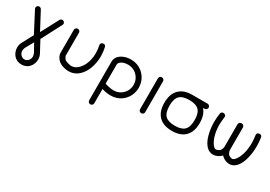

<svg xmlns="http://www.w3.org/2000/svg" viewBox="18 -1401 3510 2494"><g transform="rotate(30 1773.0 -154.5)"><path d="M367.7 65.4Q367.7 57.6 363.4 41.5Q359.1 25.4 355.5 18.3L288.6 -102.1L221.2 19Q217.5 25.6 213.4 41.6Q209.2 57.6 209.2 65.4Q209.2 85 216.3 101.9Q223.4 118.9 234.9 130Q246.3 141.1 260.4 147.5Q274.4 153.8 288.6 153.8Q302.7 153.8 316.8 147.5Q330.8 141.1 342.2 130Q353.5 118.9 360.6 101.9Q367.7 85 367.7 65.4ZM80.8 -485.1Q73.7 -498.8 79.1 -513.4Q84.5 -528.1 98.6 -534.7Q113 -541.5 127.9 -536.4Q142.8 -531.2 149.9 -516.8L288.6 -255.4L427 -516.8Q434.1 -531.2 449 -536.4Q463.9 -541.5 478.3 -534.7Q492.4 -528.1 497.8 -513.4Q503.2 -498.8 496.1 -485.1L337.4 -180.7L428 -11.7Q446.3 24.4 446.3 65.4Q446.3 97.7 435.2 127.4Q424.1 157.2 404.2 180.3Q384.3 203.4 354.2 217Q324.2 230.7 288.6 230.7Q252.9 230.7 222.9 217Q192.9 203.4 173 180.3Q153.1 157.2 142 127.4Q130.9 97.7 130.9 65.4Q130.9 24.7 148.9 -11.5L239.5 -180.7Z M1053.7 -380.9Q1053.7 -403.8 1049.8 -438Q1045.9 -472.2 1040.8 -493.2Q1037.6 -506.3 1043.1 -517.2Q1048.6 -528.1 1059.1 -532.7Q1069.6 -537.4 1081.2 -537.6Q1092.8 -537.8 1102.7 -530.2Q1112.5 -522.5 1115.7 -508.5Q1122.3 -481.2 1126.6 -444.6Q1130.9 -408 1130.9 -378.9Q1130.9 -330.6 1122.7 -283.7Q1114.5 -236.8 1099.2 -194.7Q1084 -152.6 1060.5 -116.9Q1037.1 -81.3 1007.9 -55.3Q978.8 -29.3 941.4 -14.6Q904.1 0 862.5 0Q823.5 0 782.7 -11.8Q741.9 -23.7 715.8 -43.5Q688.7 -64 671.3 -95.6Q653.8 -127.2 653.8 -158.7V-501.5Q653.8 -516.6 665.2 -527.6Q676.5 -538.6 692.4 -538.6Q708 -538.6 719.4 -527.8Q730.7 -517.1 730.7 -502V-161.1Q730.7 -151.4 741.2 -132.3Q751.7 -113.3 763.4 -104.5Q776.6 -95.2 808.7 -86.1Q840.8 -76.9 862.5 -76.9Q889.6 -76.9 917.1 -90.7Q944.6 -104.5 969 -131.3Q993.4 -158.2 1012.5 -194.5Q1031.5 -230.7 1042.6 -279.2Q1053.7 -327.6 1053.7 -380.9Z M1493.2 0Q1461.2 0 1425.4 -5.7Q1389.6 -11.5 1361.3 -21V192.4Q1361.3 208 1350.1 219.4Q1338.9 230.7 1323 230.7Q1307.1 230.7 1295.8 219.4Q1284.4 208 1284.4 192.4V-70.1Q1284.4 -72.3 1284.4 -73.2Q1284.4 -74.2 1284.4 -74.6Q1284.4 -75 1284.4 -75.4V-389.4Q1284.4 -416.5 1295.8 -440.4Q1307.1 -464.4 1326.9 -482.1Q1346.7 -499.8 1373 -512.7Q1399.4 -525.6 1430.1 -532.1Q1460.7 -538.6 1493.2 -538.6Q1539.8 -538.6 1581.8 -524.5Q1623.8 -510.5 1656.2 -485.4Q1688.7 -460.2 1712.5 -426.8Q1736.3 -393.3 1748.9 -352.8Q1761.5 -312.3 1761.5 -269.3Q1761.5 -226.3 1748.9 -185.8Q1736.3 -145.3 1712.5 -111.8Q1688.7 -78.4 1656.2 -53.2Q1623.8 -28.1 1581.8 -14Q1539.8 0 1493.2 0ZM1493.2 -461.4Q1461.9 -461.4 1435.9 -454.3Q1409.9 -447.3 1394.2 -436.3Q1378.4 -425.3 1369.9 -412.8Q1361.3 -400.4 1361.3 -388.9V-102.3Q1384.5 -92.3 1423.8 -84.6Q1463.1 -76.9 1493.2 -76.9Q1544.7 -76.9 1588.5 -101.8Q1632.3 -126.7 1658.4 -171.1Q1684.6 -215.6 1684.6 -269.3Q1684.6 -323 1658.4 -367.3Q1632.3 -411.6 1588.5 -436.5Q1544.7 -461.4 1493.2 -461.4Z M1915 -501.5Q1915 -516.6 1926.4 -527.6Q1937.7 -538.6 1953.6 -538.6Q1969.2 -538.6 1980.6 -527.6Q1991.9 -516.6 1991.9 -501.5V-36.9Q1991.9 -21.7 1980.7 -10.9Q1969.5 0 1953.6 0Q1937.7 0 1926.4 -10.9Q1915 -21.7 1915 -36.9Z M2638.2 -461.4H2614.5Q2676.5 -392.1 2676.5 -267.3Q2676.5 -139.4 2609.3 -69.7Q2542 0 2411.1 0Q2280.3 0 2213 -70.3Q2145.8 -140.6 2145.8 -269.3Q2145.8 -397.9 2213 -468.3Q2280.3 -538.6 2411.1 -538.6H2638.2Q2653.8 -538.6 2665.2 -527.2Q2676.5 -515.9 2676.5 -500Q2676.5 -484.1 2665.2 -472.8Q2653.8 -461.4 2638.2 -461.4ZM2555.5 -417.1Q2511.5 -461.4 2411.1 -461.4Q2310.8 -461.4 2266.7 -417.1Q2222.7 -372.8 2222.7 -269.3Q2222.7 -165.8 2266.7 -121.3Q2310.8 -76.9 2411.1 -76.9Q2511.5 -76.9 2555.5 -121.3Q2599.6 -165.8 2599.6 -269.3Q2599.6 -372.8 2555.5 -417.1Z M3272 0Q3237.8 0 3204.8 -15.7Q3171.9 -31.5 3149.7 -56.4Q3127.7 -31.5 3094.5 -15.7Q3061.3 0 3027.1 0Q2998.8 0 2973.6 -11.4Q2948.5 -22.7 2928.8 -43Q2909.2 -63.2 2892.9 -91.4Q2876.7 -119.6 2865.2 -153Q2853.8 -186.3 2845.8 -224Q2837.9 -261.7 2834.1 -300.8Q2830.3 -339.8 2830.3 -379.9Q2830.3 -408.2 2833.3 -444.7Q2836.2 -481.2 2840.8 -507.6Q2842.5 -517.3 2848 -524.3Q2853.5 -531.2 2860.8 -534.2Q2868.2 -537.1 2876.6 -537.6Q2885 -538.1 2892.8 -535Q2900.6 -532 2906.6 -527Q2912.6 -522 2915.5 -513.8Q2918.5 -505.6 2916.7 -495.8Q2913.1 -473.6 2910.2 -439Q2907.2 -404.3 2907.2 -380.9Q2907.2 -334.5 2913.3 -291.5Q2919.4 -248.5 2929.3 -216.1Q2939.2 -183.6 2951.9 -156.7Q2964.6 -129.9 2978 -112.7Q2991.5 -95.5 3004.2 -86.2Q3016.8 -76.9 3027.1 -76.9Q3037.1 -76.9 3056.5 -84.8Q3075.9 -92.8 3083.5 -100.3Q3091.6 -108.4 3100.1 -128.7Q3108.6 -148.9 3108.6 -161.1V-502Q3108.6 -517.1 3120.7 -527.8Q3132.8 -538.6 3149.7 -538.6Q3166.5 -538.6 3178.5 -527.8Q3190.4 -517.1 3190.4 -502V-161.1Q3190.4 -148.9 3199 -128.7Q3207.5 -108.4 3215.6 -100.3Q3223.1 -92.8 3242.6 -84.8Q3262 -76.9 3272 -76.9Q3282.2 -76.9 3294.9 -86.2Q3307.6 -95.5 3321 -112.7Q3334.5 -129.9 3347.2 -156.7Q3359.9 -183.6 3369.8 -216.1Q3379.6 -248.5 3385.7 -291.5Q3391.8 -334.5 3391.8 -380.9Q3391.8 -404.8 3389 -439.5Q3386.2 -474.1 3382.3 -495.8Q3380.6 -505.4 3383.5 -513.7Q3386.5 -522 3392.5 -527Q3398.4 -532 3406.2 -535Q3414.1 -538.1 3422.5 -537.6Q3430.9 -537.1 3438.2 -534.2Q3445.6 -531.2 3451 -524.3Q3456.5 -517.3 3458.3 -507.6Q3462.9 -481.2 3465.8 -444.7Q3468.8 -408.2 3468.8 -379.9Q3468.8 -339.8 3465 -300.8Q3461.2 -261.7 3453.2 -224Q3445.3 -186.3 3433.8 -153Q3422.4 -119.6 3406.1 -91.4Q3389.9 -63.2 3370.2 -43Q3350.6 -22.7 3325.4 -11.4Q3300.3 0 3272 0Z"/></g></svg>

Font: Tecnico
Style: Grueso
Weight: 700
Version: Version 1.3